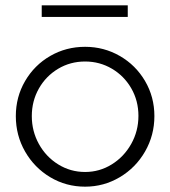

<svg xmlns="http://www.w3.org/2000/svg" viewBox="-20 -700 645 728"><path d="M40 -259.8Q40 -332.5 75.2 -392.8Q110.4 -453.1 170.4 -487.8Q230.5 -522.5 302.7 -522.5Q374 -522.5 434.3 -487.8Q494.6 -453.1 530 -392.8Q565.4 -332.5 565.4 -259.8Q565.4 -187 530 -125.5Q494.6 -64 434.1 -28.1Q373.5 7.8 302.7 7.8Q230.5 7.8 170.4 -28.1Q110.4 -64 75.2 -125.2Q40 -186.5 40 -259.8ZM504.9 -260.7Q504.9 -317.9 477.8 -365Q450.7 -412.1 404.3 -439.5Q357.9 -466.8 302.7 -466.8Q246.6 -466.8 200.4 -439.2Q154.3 -411.6 127.4 -364.3Q100.6 -316.9 100.6 -259.8Q100.6 -202.6 127.4 -154.1Q154.3 -105.5 200.7 -76.7Q247.1 -47.9 302.7 -47.9Q357.4 -47.9 403.8 -76.7Q450.2 -105.5 477.5 -154.3Q504.9 -203.1 504.9 -260.7ZM138.2 -679.7H464.4V-635.7H138.2Z"/></svg>

Font: Reddit Sans Chocolate Light
Style: Regular
Weight: 300
Designer: Stephen Hutchings
Foundry: Reddit
Version: Version 1.013